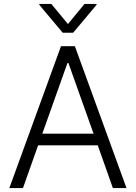

<svg xmlns="http://www.w3.org/2000/svg" viewBox="-20 -964 696 984"><path d="M243.2 -943.8 328.1 -840.8 413.1 -943.8H474.6V-939L355 -796.4H301.3L181.6 -939V-943.8ZM97.7 0H27.8L292.5 -727.1H363.8L628.4 0H558.6L481 -219.2H175.3ZM196.8 -278.8H459.5L330.6 -641.1H325.7Z"/></svg>

Font: Interop Light
Style: Regular
Weight: 300
Designer: Rasmus Andersson, Google, Jang Haemin
Foundry: jhaemin
Version: Version 1.007